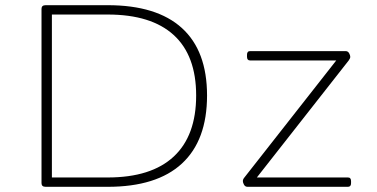

<svg xmlns="http://www.w3.org/2000/svg" viewBox="-20 -720 1454 740"><path d="M156 0Q140 0 140 -14V-686Q140 -700 156 -700H395Q584 -700 681 -612Q778 -524 778 -352Q778 -179 681 -89.5Q584 0 395 0ZM180 -36H395Q563 -36 649.5 -116.5Q736 -197 736 -352Q736 -506 649.5 -585Q563 -664 395 -664H180ZM934 0Q925 0 920.5 -8Q916 -16 916 -22Q916 -29 922 -36L1276 -487H944Q932 -487 932 -501V-509Q932 -523 944 -523H1312Q1321 -523 1325.5 -515Q1330 -507 1330 -501Q1330 -495 1324 -487L970 -36H1321Q1333 -36 1333 -22V-14Q1333 0 1321 0Z"/></svg>

Font: Asap Expanded Thin
Style: Regular
Weight: 100
Width: 7
Designer: Pablo Cosgaya
Foundry: Omnibus-Type
Version: Version 3.001; ttfautohint (v1.8.4.7-5d5b)